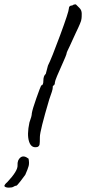

<svg xmlns="http://www.w3.org/2000/svg" viewBox="-43 -674 395 881"><path d="M32 178Q26 178 19.5 182.5Q13 187 -2.5 187Q-18 187 -23 180Q-23 173 -9 161Q39 110 37.5 85Q36 60 51 48.5Q66 37 88 54Q92 74 88.5 87.5Q85 101 73 128Q67 137 51 157.5Q35 178 32 178ZM167 -335 177 -373Q193 -404 233 -512.5Q273 -621 273 -635Q273 -649 289 -649Q294 -654 305 -654L321 -638Q332 -628 332 -611Q332 -594 331 -588.5Q330 -583 329 -578.5Q328 -574 324 -565Q320 -556 317 -549Q314 -542 305 -523.5Q296 -505 290.5 -492Q285 -479 278 -464.5Q271 -450 267 -441.5Q263 -433 263 -431Q263 -429 261.5 -424.5Q260 -420 257 -412.5Q254 -405 249 -394Q209 -306 209 -296.5Q209 -287 204 -282Q199 -282 199 -274V-271Q199 -261 183 -218Q140 -73 140 -45.5Q140 -18 138.5 -11Q137 -4 130 0Q101 8 90.5 -24Q80 -56 92 -112Q103 -141 103 -154Q106 -173 123.5 -222.5Q141 -272 146 -282Q156 -282 156 -304Q156 -326 167 -335Z"/></svg>

Font: Caveat
Style: Regular
Weight: 400
Designer: Pablo Impallari
Foundry: Creative Lab NY
Version: Version 1.096; ttfautohint (v1.3)